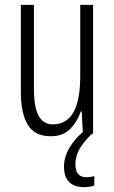

<svg xmlns="http://www.w3.org/2000/svg" viewBox="-20 -552 472 792"><path d="M364 -532V0H322L317 -92H313Q299 -50 269.5 -20Q240 10 189 10Q123 10 94.5 -37.5Q66 -85 66 -173V-532H120V-185Q120 -109 139.5 -74Q159 -39 198 -39Q254 -39 282.5 -88Q311 -137 311 -240V-532ZM291 126Q291 179 336 179Q346 179 355 177.5Q364 176 369 174V213Q352 220 328 220Q244 220 244 135Q244 96 266 58.5Q288 21 326 -11L359 0Q323 35 307 64.5Q291 94 291 126Z"/></svg>

Font: Noto Sans Khmer ExtraCondensed Light
Style: Regular
Weight: 300
Width: 2
Designer: Danh Hong and the Monotype Design Team
Foundry: Monotype Imaging Inc.
Version: Version 2.004; ttfautohint (v1.8.4.7-5d5b)